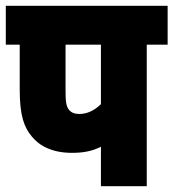

<svg xmlns="http://www.w3.org/2000/svg" viewBox="-20 -642 598 662"><path d="M486 -488H558V-622H0V-488H48V-332C48 -241 64 -202 90 -171C115 -140 159 -115 228 -115C268 -115 298 -121 328 -136V0H486ZM328 -488V-283C307 -262 281 -249 254 -249C237 -249 226 -254 219 -262C208 -275 206 -291 206 -330V-488Z"/></svg>

Font: Noto Sans Condensed Black
Style: Regular
Weight: 900
Width: 3
Designer: Monotype Design Team
Foundry: Monotype Imaging Inc.
Version: Version 2.013